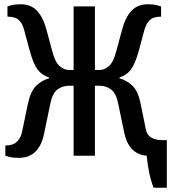

<svg xmlns="http://www.w3.org/2000/svg" viewBox="-20 -730 802 900"><path d="M68 10Q40 10 22.5 5Q5 0 5 0V-48Q42 -48 60 -66.5Q78 -85 83 -110L110 -240Q123 -302 149 -327.5Q175 -353 210 -363V-367Q177 -377 157 -403Q137 -429 120 -490L93 -590Q86 -619 69 -635.5Q52 -652 15 -652V-700Q15 -700 32.5 -705Q50 -710 78 -710Q124 -710 153 -680Q182 -650 198 -590L225 -490Q238 -439 259 -420.5Q280 -402 303 -402H325V-700H425V-402H447Q470 -402 491 -420.5Q512 -439 525 -490L552 -590Q568 -650 597 -680Q626 -710 672 -710Q700 -710 717.5 -705Q735 -700 735 -700V-652Q699 -652 682 -635.5Q665 -619 657 -590L630 -490Q613 -429 593 -403Q573 -377 540 -367V-363Q575 -353 601.5 -327.5Q628 -302 640 -240L664 -122Q669 -97 689 -85Q709 -73 745 -73V0Q745 0 726.5 0Q708 0 677 0Q632 0 602.5 -27.5Q573 -55 562 -110L535 -240Q525 -292 501.5 -310Q478 -328 447 -328H425V0H325V-328H303Q272 -328 248.5 -310Q225 -292 215 -240L188 -110Q177 -50 147 -20Q117 10 68 10ZM700 150Q688 120 679.5 80Q671 40 667 -5L700 -73H762V150Z"/></svg>

Font: Cuprum Medium
Style: Regular
Weight: 500
Designer: Jovanny Lemonad
Foundry: Jovanny Lemonad
Version: Version 3.000